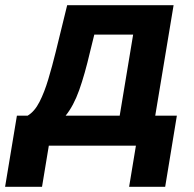

<svg xmlns="http://www.w3.org/2000/svg" viewBox="-72 -566 753 746"><path d="M-52.2 159.7 -6.3 -116.7H35.6Q62.5 -132.8 81.5 -170.2Q100.6 -207.5 115.7 -258.3Q130.9 -309.1 144.5 -364.3L189 -545.9H602.5L531.2 -116.7H615.2L569.8 159.7H429.7L456.1 0H117.7L91.3 159.7ZM183.1 -116.7H393.1L445.3 -431.6H294.4L277.8 -364.3Q257.3 -276.4 235.6 -215.6Q213.9 -154.8 183.1 -116.7Z"/></svg>

Font: Inter
Style: Bold Italic
Weight: 700
Italic angle: -9.39999°
Designer: Rasmus Andersson
Foundry: rsms
Version: Version 4.001;git-9221beed3